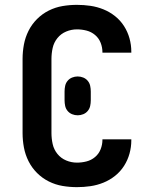

<svg xmlns="http://www.w3.org/2000/svg" viewBox="-20 -763 640 791"><path d="M297 8Q267 8 237.5 3Q208 -2 181 -15.5Q154 -29 132.5 -50.5Q111 -72 97.5 -99Q84 -126 78.5 -155.5Q73 -185 73 -215V-520Q73 -550 78.5 -579.5Q84 -609 97.5 -636Q111 -663 132.5 -684.5Q154 -706 181 -719.5Q208 -733 237.5 -738Q267 -743 297 -743Q325 -743 352.5 -739Q380 -735 406 -724.5Q432 -714 454 -696.5Q476 -679 491 -655.5Q506 -632 513.5 -605Q521 -578 521 -550V-546H402V-548Q402 -568 394.5 -587Q387 -606 371.5 -619Q356 -632 336.5 -637Q317 -642 297 -642Q274 -642 252.5 -633Q231 -624 216.5 -606Q202 -588 197 -565.5Q192 -543 192 -520V-215Q192 -192 197 -169.5Q202 -147 216.5 -129Q231 -111 252.5 -102Q274 -93 297 -93Q317 -93 336.5 -98Q356 -103 371.5 -116Q387 -129 394.5 -148Q402 -167 402 -187V-189H521V-185Q521 -157 513.5 -130Q506 -103 491 -79.5Q476 -56 454 -38.5Q432 -21 406 -10.5Q380 0 352.5 4Q325 8 297 8ZM300 -288Q288 -288 277 -292.5Q266 -297 258.5 -306Q251 -315 248.5 -326.5Q246 -338 246 -350V-386Q246 -398 248.5 -409.5Q251 -421 258.5 -430Q266 -439 277 -443.5Q288 -448 300 -448Q312 -448 323 -443.5Q334 -439 341.5 -430Q349 -421 351.5 -409.5Q354 -398 354 -386V-350Q354 -338 351.5 -326.5Q349 -315 341.5 -306Q334 -297 323 -292.5Q312 -288 300 -288Z"/></svg>

Font: R Plex Mono
Style: Bold
Weight: 700
Monospace: yes
Designer: Belleve Invis
Foundry: Belleve Invis
Version: Version 31.8.0